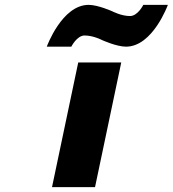

<svg xmlns="http://www.w3.org/2000/svg" viewBox="-20 -770 711 790"><path d="M400.2 -605C400.2 -605 459.5 -578 498.5 -578C608.5 -578 670.7 -750 670.7 -750H569.7C569.7 -750 547 -704 515 -704C479 -704 443 -723 443 -723C443 -723 383.7 -750 344.7 -750C234.7 -750 172.5 -578 172.5 -578H273.5C273.5 -578 296.2 -624 328.2 -624C364.2 -624 400.2 -605 400.2 -605ZM301.9 -513H478.9L371 0H194Z"/></svg>

Font: Hussar
Style: BdOblTwo
Weight: 700
Foundry: Cannot Into Space Fonts
Version: Version 2.00